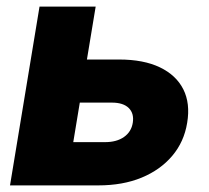

<svg xmlns="http://www.w3.org/2000/svg" viewBox="-20 -561 633 581"><path d="M177.2 -380.9H340.3Q414.6 -380.9 463.9 -357.2Q513.2 -333.5 534.7 -290.8Q556.2 -248 546.4 -189.5Q537.1 -131.8 501.2 -89.4Q465.3 -46.9 408.4 -23.4Q351.6 0 277.3 0H10.3L99.6 -541H269.5L201.7 -130.9H297.9Q333 -130.9 355.2 -146.5Q377.4 -162.1 381.8 -189.5Q386.2 -217.8 369.6 -234.1Q353 -250.5 318.4 -250.5H155.3Z"/></svg>

Font: Inter 17pt ExtraBold
Style: Italic
Weight: 800
Italic angle: -9.3988°
Version: Version 4.001;git-66647c0bb